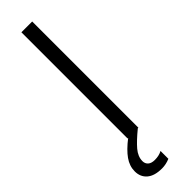

<svg xmlns="http://www.w3.org/2000/svg" viewBox="-333 -749 969 969"><g transform="rotate(-45 151.5 -264.0)"><path d="M190 -758V0H186Q137 40 111 70.5Q85 101 85 134Q85 152 97.5 163Q110 174 134 174Q164 174 186 162V218Q158 230 129 230Q76 230 48.5 206.5Q21 183 21 143Q21 105 45 71Q69 37 117 0H113V-758Z"/></g></svg>

Font: Biryani Light
Style: Regular
Weight: 300
Designer: Dan Reynolds and Mathieu Réguer
Foundry: Dan Reynolds and Mathieu Réguer
Version: Version 1.004; ttfautohint (v1.1) -l 5 -r 5 -G 72 -x 0 -D la